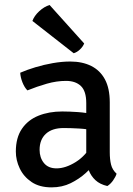

<svg xmlns="http://www.w3.org/2000/svg" viewBox="-20 -756 546 788"><path d="M45 -134Q45 -191 70 -227.5Q95 -264 138 -281.2Q181 -298.5 235.5 -298.5Q264 -298.5 299.8 -296Q335.5 -293.5 365.5 -286V-220Q338.5 -226.5 304.5 -228.5Q270.5 -230.5 241 -230.5Q194 -230.5 168.2 -206.8Q142.5 -183 142.5 -141Q142.5 -109 160.2 -87Q178 -65 212 -65Q249 -65 290.8 -91Q332.5 -117 360.5 -167.5L376 -90.5Q358 -69.5 331.5 -45.5Q305 -21.5 270 -4.2Q235 13 191.5 13Q142 13 109.5 -9Q77 -31 61 -64.8Q45 -98.5 45 -134ZM458.5 -43Q454.5 -30 443.8 -15Q433 0 420.5 7.5Q390 0.5 371.8 -16.5Q353.5 -33.5 344.5 -56.8Q335.5 -80 334 -106.5V-333Q334 -382 312 -403Q290 -424 251 -424Q212.5 -424 172.2 -412.5Q132 -401 92.5 -385Q80.5 -397 72.2 -417.8Q64 -438.5 63 -457.5Q90.5 -469.5 125.2 -480Q160 -490.5 197.2 -497Q234.5 -503.5 268.5 -503.5Q318 -503.5 354.5 -485.2Q391 -467 410.8 -430Q430.5 -393 430.5 -336V-131Q430.5 -102 435.8 -80.5Q441 -59 458.5 -43ZM183.5 -735.5Q161 -728.5 140.8 -709.8Q120.5 -691 113 -670L282.5 -537.5Q296 -541.5 308 -552.8Q320 -564 325.5 -577.5Z"/></svg>

Font: Signika Negative
Style: Regular
Weight: 400
Designer: Anna Giedry
Foundry: Anna Giedry
Version: Version 2.001